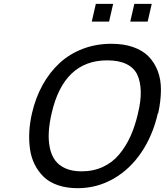

<svg xmlns="http://www.w3.org/2000/svg" viewBox="-20 -962 855 996"><path d="M695.8 -374V-375Q711.4 -437 710.2 -487.5Q709 -538.1 692.4 -574Q675.8 -609.9 636.5 -629.4Q597.2 -648.9 536.1 -648.9Q311 -648.9 248 -375Q235.8 -322.3 233.2 -277.8Q230.5 -233.4 238.5 -195.1Q246.6 -156.7 266.1 -130.1Q285.6 -103.5 320.1 -88.4Q354.5 -73.2 402.8 -73.2Q464.4 -73.2 513.9 -96.2Q563.5 -119.1 598.4 -161.1Q633.3 -203.1 657 -255.6Q680.7 -308.1 695.8 -374ZM800.8 -375 798.8 -374Q772.5 -258.8 713.1 -171.1Q653.8 -83.5 568.4 -34.7Q482.9 14.2 382.8 14.2Q325.7 14.2 280.8 -1.2Q235.8 -16.6 207 -44.4Q178.2 -72.3 159.9 -108.9Q141.6 -145.5 135.5 -189.5Q129.4 -233.4 132.1 -279.8Q134.8 -326.2 146 -375Q164.6 -455.1 200.9 -521Q237.3 -586.9 289.1 -634.8Q340.8 -682.6 409.7 -708.7Q478.5 -734.9 558.1 -734.9Q621.6 -734.9 670.7 -717.8Q719.7 -700.7 750.5 -669.4Q781.2 -638.2 798.3 -593.8Q815.4 -549.3 814.9 -494.1Q814.5 -439 800.8 -375ZM545.9 -850.1H456.1L477.1 -941.9H566.9ZM746.1 -850.1H655.8L676.8 -941.9H767.1Z"/></svg>

Font: Perun
Style: Italic
Weight: 400
Italic angle: -12°
Foundry: Stefan Peev, Context Ltd
Version: Version 001.000